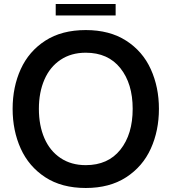

<svg xmlns="http://www.w3.org/2000/svg" viewBox="-20 -925 857 958"><path d="M43 -382Q43 -491 83.5 -580Q124 -669 206 -722Q288 -775 408 -775Q527 -775 609.5 -722Q692 -669 732.5 -579.5Q773 -490 773 -382Q773 -273 732.5 -183.5Q692 -94 609.5 -40.5Q527 13 408 13Q288 13 206 -40.5Q124 -94 83.5 -183.5Q43 -273 43 -382ZM642 -382Q642 -508 580.5 -585Q519 -662 408 -662Q335 -662 282 -626.5Q229 -591 201.5 -527.5Q174 -464 174 -382Q174 -299 201.5 -235.5Q229 -172 282 -136.5Q335 -101 408 -101Q519 -101 580.5 -178Q642 -255 642 -382ZM557 -848H258V-905H557Z"/></svg>

Font: Open Sauce One SemiBold
Style: Regular
Weight: 600
Designer: Alfredo Marco Pradil
Foundry: Creative Sauce Fz LLC
Version: Version 1.477